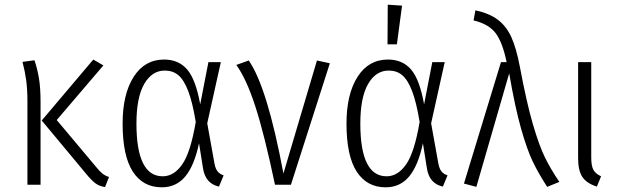

<svg xmlns="http://www.w3.org/2000/svg" viewBox="-20 -788 2639 819"><path d="M222 -276 389 -77Q404 -58 416.5 -48Q429 -38 445 -33L428 10Q403 6 386.5 -6.5Q370 -19 347 -47L158 -274L378 -534L421 -509ZM153 -352V0H97V-355Q97 -408 91.5 -447Q86 -486 76 -524L127 -531Q139 -496 146 -455Q153 -414 153 -352Z M834 -343 869 -523H922L864 -262L895 -90Q899 -68 908.5 -56.5Q918 -45 934 -40L914 8Q856 -5 846 -70L829 -177Q809 -82 770.5 -35.5Q732 11 670 11Q590 11 546.5 -56Q503 -123 503 -261Q503 -386 550 -460Q597 -534 680 -534Q742 -534 778.5 -491.5Q815 -449 834 -343ZM562 -261Q562 -36 674 -36Q722 -36 757.5 -87Q793 -138 815 -268Q801 -353 782.5 -400.5Q764 -448 740.5 -467.5Q717 -487 683 -487Q628 -487 595 -429.5Q562 -372 562 -261Z M1189 -48 1332 -530 1387 -518 1221 0H1153Q1108 -214 1069.5 -333Q1031 -452 988 -511L1041 -530Q1120 -417 1189 -48Z M1789 -343 1824 -523H1877L1819 -262L1850 -90Q1854 -68 1863.5 -56.5Q1873 -45 1889 -40L1869 8Q1811 -5 1801 -70L1784 -177Q1764 -82 1725.5 -35.5Q1687 11 1625 11Q1545 11 1501.5 -56Q1458 -123 1458 -261Q1458 -386 1505 -460Q1552 -534 1635 -534Q1697 -534 1733.5 -491.5Q1770 -449 1789 -343ZM1517 -261Q1517 -36 1629 -36Q1677 -36 1712.5 -87Q1748 -138 1770 -268Q1756 -353 1737.5 -400.5Q1719 -448 1695.5 -467.5Q1672 -487 1638 -487Q1583 -487 1550 -429.5Q1517 -372 1517 -261ZM1695 -764 1673 -599H1633L1634 -768Z M2197 -506Q2226 -351 2253 -258.5Q2280 -166 2305 -115.5Q2330 -65 2366 -12L2314 9Q2277 -48 2252.5 -99Q2228 -150 2202.5 -240Q2177 -330 2152 -475L2012 9L1959 -5L2117 -523H2141Q2124 -606 2095 -645.5Q2066 -685 2000 -701L2008 -744Q2068 -731 2104 -703.5Q2140 -676 2161 -630Q2182 -584 2197 -506Z M2502 -117Q2502 -81 2511 -64Q2520 -47 2544 -36L2526 8Q2482 -6 2464 -33.5Q2446 -61 2446 -113V-523H2502Z"/></svg>

Font: Fira Sans Condensed Light
Style: Regular
Weight: 300
Width: 3
Designer: bBox Type GmbH & Carrois Corporate GbR & Edenspiekermann AG
Foundry: bBox Type GmbH & Carrois Corporate GbR & Edenspiekermann AG
Version: Version 4.301